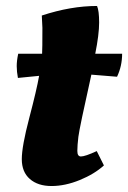

<svg xmlns="http://www.w3.org/2000/svg" viewBox="-20 -611 429 643"><path d="M372 -354 286 -361Q246 -182 242.5 -153Q239 -124 239 -105.5Q239 -87 251 -87Q265 -87 304 -105L328 -57Q296 -28 247 -8Q198 12 152.5 12Q107 12 80 -11.5Q53 -35 53 -78Q53 -121 78 -216Q103 -311 111 -357Q87 -355 40 -350Q36 -371 36 -389.5Q36 -408 41 -431H121Q122 -444 122 -518L120 -559Q217 -591 305 -591Q312 -575 312 -535.5Q312 -496 299 -431H389Q389 -390 372 -354Z"/></svg>

Font: Oleo Script Swash Caps
Style: Bold
Weight: 700
Designer: Soytutype
Foundry: Soytutype
Version: Version 1.002